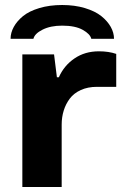

<svg xmlns="http://www.w3.org/2000/svg" viewBox="-20 -743 495 763"><path d="M227.1 -723.1Q276.9 -723.1 317.4 -710.9Q357.9 -698.7 382.6 -679Q407.2 -659.2 420.2 -636Q433.1 -612.8 433.1 -588.9H342.8Q338.4 -607.9 308.6 -624.5Q278.8 -641.1 227.1 -641.1Q180.7 -641.1 149.2 -625.2Q117.7 -609.4 112.8 -588.9H22Q22 -612.8 34.7 -636Q47.4 -659.2 71.5 -679Q95.7 -698.7 136.2 -710.9Q176.8 -723.1 227.1 -723.1ZM68.8 0V-526.9H194.8L206.1 -436H213.9Q234.4 -482.4 275.9 -510.7Q317.4 -539.1 373 -539.1Q412.1 -539.1 441.9 -528.8V-397.9H365.2Q329.1 -397.9 301.3 -385.3Q273.4 -372.6 257.3 -351.1Q241.2 -329.6 233.2 -303.5Q225.1 -277.3 225.1 -248V0Z"/></svg>

Font: Archivo Expanded
Style: Bold
Weight: 700
Width: 7
Designer: Hector Gatti
Foundry: Omnibus-Type
Version: Version 2.001